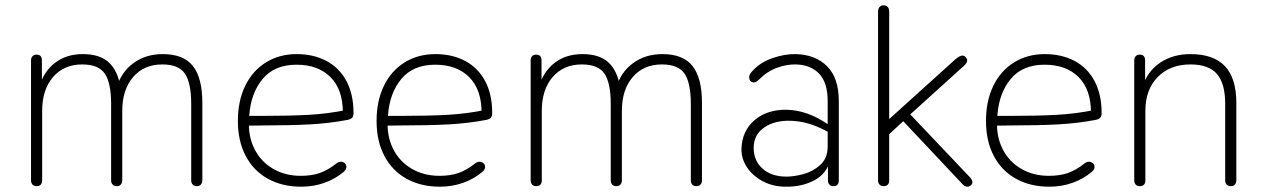

<svg xmlns="http://www.w3.org/2000/svg" viewBox="-20 -696 4765 724"><path d="M97 -16V-468Q97 -478 102.5 -484Q108 -490 118 -490Q128 -490 133 -484.5Q138 -479 138 -468V-366H127Q145 -427 188 -459.5Q231 -492 292 -492Q356 -492 390 -461Q424 -430 435 -365H420Q436 -423 482.5 -457.5Q529 -492 594 -492Q672 -492 707.5 -447Q743 -402 743 -308V-16Q743 -6 737.5 0Q732 6 722 6Q712 6 706.5 0Q701 -6 701 -16V-304Q701 -383 677.5 -418Q654 -453 592 -453Q523 -453 482 -405.5Q441 -358 441 -278V-16Q441 -6 435.5 0Q430 6 420 6Q410 6 404.5 0Q399 -6 399 -16V-304Q399 -383 375.5 -418Q352 -453 290 -453Q221 -453 180 -405.5Q139 -358 139 -278V-16Q139 -5 133.5 0.5Q128 6 118 6Q108 6 102.5 0Q97 -6 97 -16Z M877 -240Q877 -315 904.5 -372Q932 -429 982.5 -460.5Q1033 -492 1099 -492Q1162 -492 1210.5 -466.5Q1259 -441 1286 -391Q1313 -341 1313 -270Q1313 -262 1311 -257Q1309 -252 1305 -249.5Q1301 -247 1295 -245L1291 -244Q1223 -231 1149.5 -227Q1076 -223 972 -223Q938 -223 903 -222L904 -259H965Q1073 -259 1145 -263Q1217 -267 1290 -282L1273 -270Q1273 -359 1226 -405.5Q1179 -452 1098 -452Q1015 -452 970.5 -398.5Q926 -345 920 -261L919 -246Q915 -184 939 -135.5Q963 -87 1009 -60Q1055 -33 1114 -33Q1155 -33 1185.5 -43.5Q1216 -54 1249 -80Q1261 -89 1272.5 -85Q1284 -81 1286 -69.5Q1288 -58 1276 -48Q1244 -21 1203 -6.5Q1162 8 1116 8Q1044 8 990 -22Q936 -52 906.5 -108Q877 -164 877 -240Z M1400 -240Q1400 -315 1427.5 -372Q1455 -429 1505.5 -460.5Q1556 -492 1622 -492Q1685 -492 1733.5 -466.5Q1782 -441 1809 -391Q1836 -341 1836 -270Q1836 -262 1834 -257Q1832 -252 1828 -249.5Q1824 -247 1818 -245L1814 -244Q1746 -231 1672.5 -227Q1599 -223 1495 -223Q1461 -223 1426 -222L1427 -259H1488Q1596 -259 1668 -263Q1740 -267 1813 -282L1796 -270Q1796 -359 1749 -405.5Q1702 -452 1621 -452Q1538 -452 1493.5 -398.5Q1449 -345 1443 -261L1442 -246Q1438 -184 1462 -135.5Q1486 -87 1532 -60Q1578 -33 1637 -33Q1678 -33 1708.5 -43.5Q1739 -54 1772 -80Q1784 -89 1795.5 -85Q1807 -81 1809 -69.5Q1811 -58 1799 -48Q1767 -21 1726 -6.5Q1685 8 1639 8Q1567 8 1513 -22Q1459 -52 1429.5 -108Q1400 -164 1400 -240Z M1981 -16V-468Q1981 -478 1986.5 -484Q1992 -490 2002 -490Q2012 -490 2017 -484.5Q2022 -479 2022 -468V-366H2011Q2029 -427 2072 -459.5Q2115 -492 2176 -492Q2240 -492 2274 -461Q2308 -430 2319 -365H2304Q2320 -423 2366.5 -457.5Q2413 -492 2478 -492Q2556 -492 2591.5 -447Q2627 -402 2627 -308V-16Q2627 -6 2621.5 0Q2616 6 2606 6Q2596 6 2590.5 0Q2585 -6 2585 -16V-304Q2585 -383 2561.5 -418Q2538 -453 2476 -453Q2407 -453 2366 -405.5Q2325 -358 2325 -278V-16Q2325 -6 2319.5 0Q2314 6 2304 6Q2294 6 2288.5 0Q2283 -6 2283 -16V-304Q2283 -383 2259.5 -418Q2236 -453 2174 -453Q2105 -453 2064 -405.5Q2023 -358 2023 -278V-16Q2023 -5 2017.5 0.5Q2012 6 2002 6Q1992 6 1986.5 0Q1981 -6 1981 -16Z M2776 -135Q2778 -203 2826 -243.5Q2874 -284 2949 -282Q3024 -280 3101 -228L3113 -220L3105 -197L3090 -205Q3027 -238 2964.5 -240.5Q2902 -243 2862 -215.5Q2822 -188 2822 -138Q2822 -90 2855.5 -60Q2889 -30 2946 -30Q2974 -30 3009.5 -39.5Q3045 -49 3073 -74Q3101 -99 3101 -144V-315Q3101 -384 3069.5 -417.5Q3038 -451 2983 -453Q2947 -454 2910 -440.5Q2873 -427 2841 -395Q2829 -383 2818.5 -385.5Q2808 -388 2805.5 -399.5Q2803 -411 2812 -422Q2842 -459 2890.5 -476Q2939 -493 2981 -492Q3055 -490 3099 -446Q3143 -402 3143 -315V-16Q3143 -5 3138 0.5Q3133 6 3123 6Q3113 6 3107.5 0Q3102 -6 3102 -16V-97H3113Q3098 -41 3050.5 -16Q3003 9 2943 8Q2895 8 2856.5 -12.5Q2818 -33 2796.5 -65.5Q2775 -98 2776 -135Z M3291 -16V-652Q3291 -663 3296.5 -669.5Q3302 -676 3312 -676Q3322 -676 3327.5 -669.5Q3333 -663 3333 -652V-249V-247L3581 -471Q3592 -481 3602 -485Q3612 -489 3620 -482Q3626 -476 3627 -471Q3628 -466 3625 -460Q3622 -454 3614 -447L3394 -248V-284L3638 -27Q3646 -18 3646.5 -10.5Q3647 -3 3642 2Q3635 9 3626.5 8Q3618 7 3610 -1L3386 -239L3333 -190V-16Q3333 -5 3327.5 0.5Q3322 6 3312 6Q3302 6 3296.5 0Q3291 -6 3291 -16Z M3698 -240Q3698 -315 3725.5 -372Q3753 -429 3803.5 -460.5Q3854 -492 3920 -492Q3983 -492 4031.5 -466.5Q4080 -441 4107 -391Q4134 -341 4134 -270Q4134 -262 4132 -257Q4130 -252 4126 -249.5Q4122 -247 4116 -245L4112 -244Q4044 -231 3970.5 -227Q3897 -223 3793 -223Q3759 -223 3724 -222L3725 -259H3786Q3894 -259 3966 -263Q4038 -267 4111 -282L4094 -270Q4094 -359 4047 -405.5Q4000 -452 3919 -452Q3836 -452 3791.5 -398.5Q3747 -345 3741 -261L3740 -246Q3736 -184 3760 -135.5Q3784 -87 3830 -60Q3876 -33 3935 -33Q3976 -33 4006.5 -43.5Q4037 -54 4070 -80Q4082 -89 4093.5 -85Q4105 -81 4107 -69.5Q4109 -58 4097 -48Q4065 -21 4024 -6.5Q3983 8 3937 8Q3865 8 3811 -22Q3757 -52 3727.5 -108Q3698 -164 3698 -240Z M4257 -16V-468Q4257 -478 4262.5 -484Q4268 -490 4278 -490Q4288 -490 4293 -484.5Q4298 -479 4298 -468V-366H4287Q4306 -427 4354.5 -459.5Q4403 -492 4469 -492Q4556 -492 4599 -446.5Q4642 -401 4642 -308V-16Q4642 -6 4636.5 0Q4631 6 4621 6Q4611 6 4605.5 0Q4600 -6 4600 -16V-304Q4600 -381 4569 -417Q4538 -453 4469 -453Q4392 -453 4345.5 -405.5Q4299 -358 4299 -278V-16Q4299 -5 4293.5 0.5Q4288 6 4278 6Q4268 6 4262.5 0Q4257 -6 4257 -16Z"/></svg>

Font: SN Pro Thin
Style: Regular
Weight: 200
Designer: Tobias Whetton
Foundry: Supernotes
Version: Version 1.003;Glyphs 3.3 (3324)